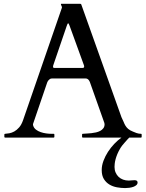

<svg xmlns="http://www.w3.org/2000/svg" viewBox="-20 -708 751 988"><path d="M2.4 -15.6Q2.4 -19.5 6.3 -19.5Q15.6 -20 28.1 -22.2Q40.5 -24.4 53.5 -31.5Q66.4 -38.6 78.6 -52.5Q90.8 -66.4 99.1 -90.8L298.3 -667.5Q298.8 -668.9 298.8 -669.9Q298.8 -673.3 296.1 -678.5Q293.5 -683.6 293.5 -686Q293.5 -688.5 295.4 -688.5H393.1Q394 -688 395.8 -687.5Q397.5 -687 398.4 -684.6L605 -105Q611.8 -91.8 616 -81.1Q620.1 -70.3 625.5 -61.3Q630.9 -52.2 639.6 -44.7Q648.4 -37.1 664.1 -30.8Q670.9 -27.3 682.6 -23.4Q694.3 -19.5 705.1 -19.5Q707.5 -19.5 708.3 -18.1Q709 -16.6 709 -15.1V-3.9Q709 -2.9 708.3 -1.5Q707.5 0 705.1 0H406.2Q403.8 0 403.1 -1.5Q402.3 -2.9 402.3 -3.9V-15.6Q402.3 -16.6 403.1 -18.1Q403.8 -19.5 406.2 -19.5Q408.2 -19.5 410.2 -19.8Q412.1 -20 413.1 -20Q418.5 -20.5 428.5 -21Q438.5 -21.5 450.2 -22.7Q461.9 -23.9 473.9 -26.6Q485.8 -29.3 495.6 -34.4Q505.4 -39.6 511.7 -47.9Q518.1 -56.2 518.1 -68.4Q518.1 -71.3 517.1 -75.2L443.4 -283.2Q442.9 -284.2 441.7 -287.6Q440.4 -291 437.7 -294.7Q435.1 -298.3 430.9 -301.3Q426.8 -304.2 420.9 -304.2H247.6Q241.2 -304.2 236.8 -301.3Q232.4 -298.3 229.5 -294.9Q226.6 -291.5 224.9 -288.1Q223.1 -284.7 223.1 -284.2L149.9 -69.8Q149.9 -67.4 149.9 -65.4Q149.9 -63.5 150.9 -61Q154.8 -48.8 165.3 -40.8Q175.8 -32.7 189.5 -28.1Q203.1 -23.4 217.5 -21.5Q231.9 -19.5 243.2 -19.5H255.9Q258.3 -19.5 259 -18.1Q259.8 -16.6 259.8 -15.6V-3.9Q259.8 -2.9 259 -1.5Q258.3 0 255.9 0H6.3Q2.4 0 2.4 -3.9ZM254.9 -374.5Q253.9 -372.1 253.4 -369.6Q252.9 -367.2 252.9 -364.7Q252.9 -361.8 254.4 -360.1Q255.9 -358.4 260.3 -358.4H404.3Q409.7 -358.4 411.4 -360.6Q413.1 -362.8 413.1 -365.7Q413.1 -368.2 412.6 -370.1Q412.1 -372.1 411.1 -374.5L338.4 -574.7Q333.5 -587.9 331.1 -587.9Q328.6 -587.9 327.1 -584.2Q325.7 -580.6 323.2 -574.2ZM645 0Q644 0.5 637.7 7.6Q631.3 14.6 623.3 23.7Q615.2 32.7 608.4 41.3Q601.6 49.8 600.1 53.2Q589.8 70.3 583.7 85.2Q577.6 100.1 574.5 112.3Q571.3 124.5 570.3 134.3Q569.3 144 569.3 150.9Q569.3 167 575 179.9Q580.6 192.9 590.3 202.1Q600.1 211.4 613.5 216.3Q627 221.2 643.1 221.2Q648.4 221.2 656.2 220.2Q664.1 219.2 672.4 219.2Q679.2 219.2 683.6 221.9Q688 224.6 688 231Q688 238.8 681.9 244.4Q675.8 250 666.3 253.4Q656.7 256.8 645.5 258.3Q634.3 259.8 624 259.8Q603.5 259.8 582 255.9Q560.5 252 543.2 241.7Q525.9 231.4 514.6 213.4Q503.4 195.3 503.4 167Q503.4 143.6 512.5 119.4Q521.5 95.2 535.9 73Q550.3 50.8 568.4 32Q586.4 13.2 605 0Z"/></svg>

Font: Kurinto Book Core
Style: Regular
Weight: 400
Designer: Kurinto was developed by Clint Goss from a range of fonts that are compatible with the SIL Open Font License Version 1.1
Foundry: Clinton F. Goss
Version: Version 2.196; July 25, 2020